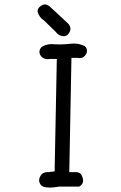

<svg xmlns="http://www.w3.org/2000/svg" viewBox="-20 -845 540 858"><path d="M265.1 -683.1Q276.4 -683.1 283.7 -691.4Q294.9 -704.1 294.9 -716.3Q294.9 -730 280.3 -743.7L201.2 -816.9Q190.4 -825.2 180.2 -825.2Q169.4 -825.2 158.2 -814.9Q156.7 -813.5 155.8 -813Q147.9 -805.2 147.9 -793.5Q153.3 -769 176.8 -753.4L229 -702.6Q241.7 -685.1 263.2 -683.1Q264.2 -683.1 265.1 -683.1ZM227.1 -647Q216.8 -647.9 212.6 -647.9Q208.5 -647.9 203.9 -647.7Q199.2 -647.5 194.1 -646.2Q189 -645 183.6 -643.6Q173.8 -640.1 165 -634.3Q156.2 -623.5 156.2 -613.3Q156.2 -602.1 166 -590.8Q177.7 -580.6 192.9 -580.6Q197.3 -580.6 201.7 -581.5H233.9L224.1 -79.1L195.3 -75.7Q192.9 -75.7 190.4 -75.7Q175.8 -75.7 165.5 -65.4Q154.8 -51.8 154.8 -39.1Q154.8 -29.8 161.1 -20.5Q169.9 -6.8 201.7 -6.8Q219.7 -6.8 245.6 -11.2H334Q339.4 -14.2 342.8 -18.1Q360.4 -34.2 342.3 -66.4Q334 -74.7 322.3 -75.7H289.6L299.3 -586.4H327.6Q332.5 -585.4 336.9 -585.4Q349.1 -585.4 357.9 -594.2Q368.7 -605 368.7 -617.7Q368.7 -630.4 358.9 -638.7Q336.4 -650.4 310.5 -650.4Q303.7 -650.4 293.9 -649.4Q271 -646.5 247.6 -646.5Q237.3 -646.5 227.1 -647Z"/></svg>

Font: Bakudai
Style: Light
Weight: 300
Version: Version 1.48